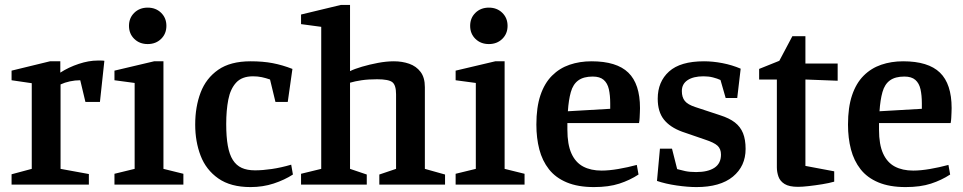

<svg xmlns="http://www.w3.org/2000/svg" viewBox="-20 -750 3913 780"><path d="M27 0V-42L109 -64V-412L27 -424V-463L183 -501H225V-455Q259 -477 300 -490.5Q341 -504 376 -504Q383 -504 391 -504Q399 -504 404 -503L386 -336H327L306 -424Q285 -424 264 -419.5Q243 -415 226 -407V-64L341 -43V0Z M445 0V-44L527 -64V-413L445 -424V-463L606 -501H644V-64L725 -44V0ZM580 -571Q547 -571 525.5 -592Q504 -613 504 -645Q504 -677 525.5 -698Q547 -719 580 -719Q613 -719 634.5 -698Q656 -677 656 -645Q656 -613 634.5 -592Q613 -571 580 -571Z M998 10Q917 10 867 -25Q817 -60 795 -117.5Q773 -175 773 -244Q773 -316 795 -374Q817 -432 866.5 -466.5Q916 -501 998 -501Q1048 -501 1087.5 -493.5Q1127 -486 1168 -470L1149 -336H1099L1077 -427Q1060 -433 1043.5 -436.5Q1027 -440 1008 -440Q963 -440 939.5 -414.5Q916 -389 907.5 -345.5Q899 -302 899 -246Q899 -194 905.5 -158Q912 -122 926 -100Q940 -78 962 -68Q984 -58 1016 -58Q1047 -58 1084.5 -63.5Q1122 -69 1163 -81L1170 -41Q1136 -19 1092 -4.5Q1048 10 998 10Z M1203 0V-44L1285 -64V-641L1203 -652V-691L1365 -730H1402V-461Q1420 -470 1450.5 -479Q1481 -488 1515.5 -494.5Q1550 -501 1580 -501Q1614 -501 1642.5 -491Q1671 -481 1688.5 -458Q1706 -435 1706 -396V-64L1788 -41V0H1521V-41L1589 -64V-367Q1589 -404 1574 -416Q1559 -428 1512 -428Q1476 -428 1449 -424Q1422 -420 1402 -414V-64L1470 -41V0Z M1831 0V-44L1913 -64V-413L1831 -424V-463L1992 -501H2030V-64L2111 -44V0ZM1966 -571Q1933 -571 1911.5 -592Q1890 -613 1890 -645Q1890 -677 1911.5 -698Q1933 -719 1966 -719Q1999 -719 2020.5 -698Q2042 -677 2042 -645Q2042 -613 2020.5 -592Q1999 -571 1966 -571Z M2393 10Q2328 10 2282.5 -9Q2237 -28 2210 -62.5Q2183 -97 2171 -143Q2159 -189 2159 -244Q2159 -314 2175.5 -363Q2192 -412 2222.5 -442.5Q2253 -473 2294 -487Q2335 -501 2383 -501Q2485 -501 2532.5 -455Q2580 -409 2580 -311Q2580 -304 2579.5 -293Q2579 -282 2578.5 -271Q2578 -260 2576 -250H2285V-223Q2285 -163 2301.5 -126.5Q2318 -90 2349 -73.5Q2380 -57 2424 -57Q2454 -57 2492 -63.5Q2530 -70 2567 -80L2574 -41Q2539 -18 2496 -4Q2453 10 2393 10ZM2287 -298 2459 -308V-330Q2459 -363 2453.5 -387.5Q2448 -412 2432.5 -425.5Q2417 -439 2388 -439Q2351 -439 2329.5 -423.5Q2308 -408 2299 -376Q2290 -344 2287 -298Z M2809 10Q2774 10 2729 3.5Q2684 -3 2649 -15L2661 -146H2710L2731 -63Q2745 -59 2763.5 -55Q2782 -51 2808 -51Q2856 -51 2882.5 -68.5Q2909 -86 2909 -122Q2909 -145 2895 -158Q2881 -171 2844 -183L2751 -215Q2702 -233 2677 -264.5Q2652 -296 2652 -349Q2652 -418 2698 -459.5Q2744 -501 2840 -501Q2876 -501 2915 -493.5Q2954 -486 2989 -471L2975 -352H2928L2907 -425Q2894 -431 2876.5 -435.5Q2859 -440 2838 -440Q2797 -440 2773.5 -424.5Q2750 -409 2750 -380Q2750 -355 2762 -340Q2774 -325 2805 -315L2905 -282Q2943 -270 2965.5 -252.5Q2988 -235 2998.5 -209Q3009 -183 3009 -145Q3009 -75 2957.5 -32.5Q2906 10 2809 10Z M3222 9Q3186 9 3167.5 -2.5Q3149 -14 3142.5 -32.5Q3136 -51 3136 -70V-427H3064V-470L3146 -503L3199 -603H3252V-492H3383V-422L3252 -427V-76L3369 -54V-12Q3348 -6 3320 -1.5Q3292 3 3265.5 6Q3239 9 3222 9Z M3659 10Q3594 10 3548.5 -9Q3503 -28 3476 -62.5Q3449 -97 3437 -143Q3425 -189 3425 -244Q3425 -314 3441.5 -363Q3458 -412 3488.5 -442.5Q3519 -473 3560 -487Q3601 -501 3649 -501Q3751 -501 3798.5 -455Q3846 -409 3846 -311Q3846 -304 3845.5 -293Q3845 -282 3844.5 -271Q3844 -260 3842 -250H3551V-223Q3551 -163 3567.5 -126.5Q3584 -90 3615 -73.5Q3646 -57 3690 -57Q3720 -57 3758 -63.5Q3796 -70 3833 -80L3840 -41Q3805 -18 3762 -4Q3719 10 3659 10ZM3553 -298 3725 -308V-330Q3725 -363 3719.5 -387.5Q3714 -412 3698.5 -425.5Q3683 -439 3654 -439Q3617 -439 3595.5 -423.5Q3574 -408 3565 -376Q3556 -344 3553 -298Z"/></svg>

Font: Manuale SemiBold
Style: Regular
Weight: 600
Version: Version 1.002